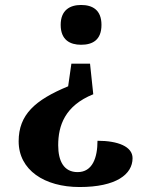

<svg xmlns="http://www.w3.org/2000/svg" viewBox="-20 -560 590 772"><path d="M306 -540C262 -540 224 -520 224 -460C224 -399 262 -380 306 -380C352 -380 388 -399 388 -460C388 -520 352 -540 306 -540ZM355 -181 342 -304H267L254 -213C121 -158 55 -99 55 8C55 124 159 192 300 192C447 192 513 141 513 76C513 29 454 6 372 6C372 74 352 132 292 132C237 132 214 88 214 24C214 -55 241 -135 355 -181Z"/></svg>

Font: Noto Nastaliq Urdu
Style: Bold
Weight: 700
Designer: Monotype Design Team (Patrick Giasson: type design, Kamal Mansour: OpenType code, Glenda Bellarosa). Updated by Simon Co
Foundry: Monotype Imaging Inc., Simon Cozens
Version: Version 3.009